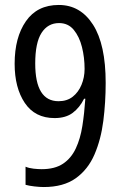

<svg xmlns="http://www.w3.org/2000/svg" viewBox="-20 -744 493 774"><path d="M156 10Q140 10 118.5 7.5Q97 5 83 1V-72Q97 -66 115.5 -64Q134 -62 148 -62Q201 -62 234 -84Q267 -106 285.5 -145.5Q304 -185 312 -236Q320 -287 324 -346H319Q301 -310 273 -289Q245 -268 200 -268Q121 -268 80 -329Q39 -390 39 -487Q39 -593 84.5 -658.5Q130 -724 217 -724Q304 -724 355 -644.5Q406 -565 406 -410Q406 -331 396.5 -256.5Q387 -182 361 -121.5Q335 -61 285.5 -25.5Q236 10 156 10ZM216 -336Q250 -336 273 -354Q296 -372 308.5 -402Q321 -432 321 -466Q321 -512 310.5 -554Q300 -596 277.5 -623.5Q255 -651 218 -651Q173 -651 147.5 -611.5Q122 -572 122 -488Q122 -336 216 -336Z"/></svg>

Font: Noto Sans Bengali Condensed
Style: Regular
Weight: 400
Width: 3
Designer: Jelle Bosma - Monotype Design Team
Foundry: Monotype Imaging Inc.
Version: Version 2.003